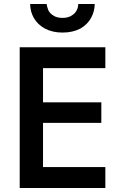

<svg xmlns="http://www.w3.org/2000/svg" viewBox="-20 -935 611 955"><path d="M151 -104V0H504V-104ZM151 -700V-596H504V-700ZM151 -426V-324H484V-426ZM194 -700H78V0H194ZM212 -915H130Q130 -879 148 -846Q167 -813 203 -793Q241 -773 291 -773Q342 -773 380 -793Q415 -813 433 -846Q451 -879 451 -915H369Q369 -898 362 -885Q355 -869 337 -858Q319 -846 291 -846Q262 -846 245 -858Q228 -868 220 -885Q212 -907 212 -915Z"/></svg>

Font: NM-font
Style: Medium
Weight: 500
Designer: ""
Foundry: ""
Version: ""